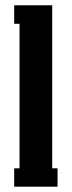

<svg xmlns="http://www.w3.org/2000/svg" viewBox="-20 -700 269 720"><path d="M195.8 0H33.2V-68.8H53.2V-610.8H33.2V-680.2H175.8V-68.8H195.8Z"/></svg>

Font: Margherita Black
Style: Regular
Weight: 900
Designer: James Puckett
Foundry: Dunwich Type Founders
Version: Version 1.008;hotconv 1.0.109;makeotfexe 2.5.65596